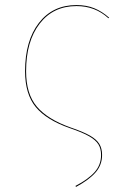

<svg xmlns="http://www.w3.org/2000/svg" viewBox="-20 -547 490 758"><path d="M411 -477 408 -475Q356 -523 282 -523Q190 -523 136.5 -453.5Q83 -384 83 -266Q83 -176 125.5 -126Q168 -76 258 -44Q308 -27 334.5 -12Q361 3 372 21Q383 39 383 65Q383 104 357.5 133.5Q332 163 280 191L278 187Q328 161 353.5 132.5Q379 104 379 65Q379 40 368.5 23Q358 6 332 -9Q306 -24 256 -41Q164 -73 121.5 -124Q79 -175 79 -266Q79 -386 133.5 -456.5Q188 -527 282 -527Q321 -527 352 -514.5Q383 -502 411 -477Z"/></svg>

Font: FiraGO Four
Style: Regular
Weight: 100
Designer: bBox Type
Foundry: bBox Type GmbH
Version: Version 1.001